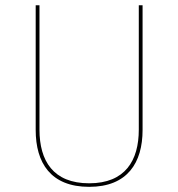

<svg xmlns="http://www.w3.org/2000/svg" viewBox="-20 -701 678 730"><path d="M522.1 -680.9H507.7V-208.1C507.7 -90.9 456.1 -4.1 319.1 -4.1C182 -4.1 130.1 -89.6 130.1 -208.1V-680.9H115.7V-206.9C115.7 -82.1 172.3 9.4 319.1 9.4C464.4 9.4 522.1 -82.1 522.1 -206.9Z"/></svg>

Font: Fira Sans Hair
Style: Regular
Weight: 100
Designer: bBox Type GmbH & Carrois Corporate GbR & Edenspiekermann AG
Foundry: bBox Type GmbH & Carrois Corporate GbR & Edenspiekermann AG
Version: Version 4.300;PS 004.300;hotconv 1.0.88;makeotf.lib2.5.64775